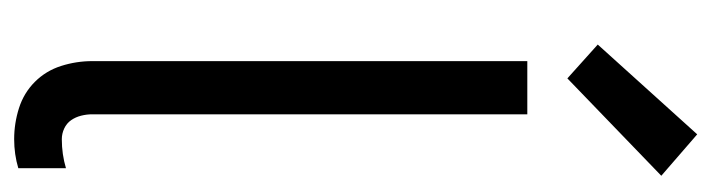

<svg xmlns="http://www.w3.org/2000/svg" viewBox="-396 -626 1029 278"><g transform="rotate(90 119.0 -486.5)"><path d="M181 8Q158 8 136 1Q114 -6 98 -22Q82 -38 75 -60Q68 -82 68 -105V-735H145V-105Q145 -97 147 -89Q149 -81 153.5 -74.5Q158 -68 165.5 -64.5Q173 -61 181 -61Q192 -61 202.5 -62.5Q213 -64 223 -67V2Q213 5 202.5 6.5Q192 8 181 8ZM93 -793 44 -837 174 -981 234 -929Z"/></g></svg>

Font: Iosevka QP
Style: Regular
Weight: 400
Designer: Belleve Invis
Foundry: Belleve Invis
Version: Version 20.0.0; ttfautohint (v1.8.4)